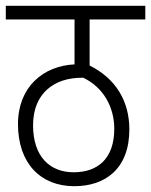

<svg xmlns="http://www.w3.org/2000/svg" viewBox="-20 -642 521 662"><path d="M481 -575V-622H0V-575H237V-420C130 -415 42 -343 42 -214C42 -79 120 0 236 0C343 0 426 -60 426 -196C426 -292 380 -371 289 -416V-575ZM234 -48C153 -48 94 -101 94 -210C94 -268 114 -308 143 -334C174 -361 214 -374 264 -374H267C338 -340 374 -271 374 -198C374 -94 316 -48 234 -48Z"/></svg>

Font: Noto Sans Devanagari Condensed Light
Style: Regular
Weight: 300
Width: 3
Designer: Jelle Bosma - Monotype Design Team
Foundry: Monotype Imaging Inc.
Version: Version 2.004